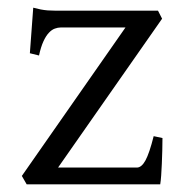

<svg xmlns="http://www.w3.org/2000/svg" viewBox="-20 -482 482 502"><path d="M404.8 -121.1Q404.8 -105.5 404.3 -87.9Q403.8 -70.3 403.1 -53.7Q402.3 -37.1 401.4 -22.9Q400.4 -8.8 398.9 0H49.8L37.1 -22L308.1 -410.2H139.2Q131.3 -410.2 123.3 -407.2Q115.2 -404.3 107.7 -396.2Q100.1 -388.2 93.5 -373.8Q86.9 -359.4 82 -336.9L58.1 -342.8L66.9 -461.9Q77.6 -459 86.4 -457.3Q95.2 -455.6 104.7 -454.8Q114.3 -454.1 125.5 -454.1H393.1L403.8 -433.1L131.8 -43.9H337.9Q350.1 -43.9 360.4 -62.7Q370.6 -81.5 381.8 -126Z"/></svg>

Font: Gentium Basic
Style: Regular
Weight: 400
Designer: J. Victor Gaultney and Annie Olsen
Foundry: SIL International
Version: Version 1.100